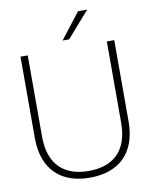

<svg xmlns="http://www.w3.org/2000/svg" viewBox="-99 -986 844 1071"><g transform="rotate(-10 323.5 -451.0)"><path d="M323 12C482 12 589 -75 589 -260V-720H547V-260C547 -95 456 -26 323 -26C191 -26 99 -95 99 -260V-720H58V-260C58 -75 165 12 323 12ZM305 -768H342L470 -914H418Z"/></g></svg>

Font: Aspekta 150
Style: Regular
Weight: 150
Designer: Ivo Dolenc
Version: Version 2.000